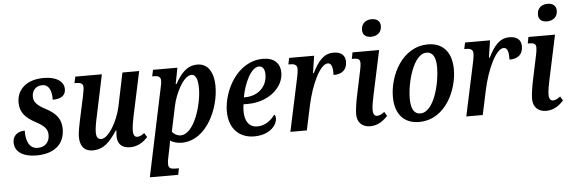

<svg xmlns="http://www.w3.org/2000/svg" viewBox="-58 -960 4150 1395"><g transform="rotate(-5 2017.5 -262.0)"><path d="M175 10C312 10 383 -58 383 -166C383 -237 348 -281 272 -321C216 -350 186 -377 187 -419C188 -463 216 -495 262 -495C317 -495 331 -436 329 -383C388 -383 424 -404 424 -453C424 -499 384 -546 274 -546C155 -546 80 -481 80 -384C80 -310 122 -269 193 -231C251 -200 277 -175 277 -131C277 -77 243 -44 191 -44C127 -44 105 -106 107 -177C66 -177 19 -157 19 -97C19 -30 80 10 175 10Z M860 10C921 10 961 -23 989 -53L970 -84C950 -69 936 -61 918 -61C900 -61 889 -77 889 -105C889 -135 896 -174 902 -204L973 -536H851L800 -290C777 -185 709 -68 656 -68C629 -68 620 -90 620 -119C620 -148 629 -198 638 -237L701 -536H507L497 -489H510C544 -489 560 -480 560 -454C560 -438 555 -414 550 -388L512 -212C505 -177 495 -131 495 -97C495 -40 518 9 588 9C668 9 713 -41 766 -120H771C769 -104 768 -90 768 -79C768 -31 791 10 860 10Z M1117 -396 983 240H1190L1199 193H1173C1142 193 1123 187 1123 155C1123 137 1127 118 1131 99L1144 35C1148 19 1151 -2 1152 -13C1176 2 1206 10 1238 10C1422 7 1516 -221 1516 -376C1516 -486 1470 -546 1398 -546C1320 -546 1275 -490 1235 -418H1229L1252 -536H1074L1064 -489H1078C1108 -489 1126 -481 1126 -452C1126 -439 1123 -422 1117 -396ZM1233 -44C1205 -44 1181 -62 1171 -76L1210 -261C1227 -345 1289 -475 1349 -475C1385 -475 1395 -425 1395 -373C1395 -255 1332 -44 1233 -44Z M1764 10C1880 10 1933 -59 1933 -107C1933 -119 1929 -131 1923 -135C1898 -98 1851 -60 1795 -60C1735 -60 1703 -104 1703 -180C1703 -196 1705 -215 1707 -229H1740C1889 -229 2001 -326 2001 -434C2001 -504 1956 -546 1877 -546C1688 -546 1582 -338 1582 -188C1582 -55 1664 10 1764 10ZM1723 -279H1714C1732 -379 1784 -493 1843 -493C1869 -493 1885 -471 1885 -431C1885 -340 1815 -279 1723 -279Z M2112 -388 2029 0H2149L2187 -178C2219 -327 2286 -472 2343 -472C2371 -472 2379 -438 2378 -384C2442 -384 2476 -416 2476 -473C2476 -518 2448 -546 2391 -546C2316 -546 2276 -490 2236 -411H2230L2249 -536H2067L2057 -489H2072C2098 -489 2121 -482 2121 -452C2121 -436 2118 -414 2112 -388Z M2674 -637C2712 -637 2751 -658 2751 -709C2751 -748 2722 -764 2688 -764C2647 -764 2612 -741 2612 -691C2612 -653 2639 -637 2674 -637ZM2611 10C2672 10 2711 -25 2739 -54L2721 -85C2701 -70 2685 -61 2667 -61C2649 -61 2638 -77 2638 -105C2638 -132 2646 -177 2654 -213L2723 -536H2529L2520 -489H2534C2565 -489 2580 -482 2580 -454C2580 -442 2578 -424 2573 -402L2539 -241C2526 -182 2516 -120 2516 -85C2516 -30 2549 10 2611 10Z M2967 10C3163 10 3252 -203 3252 -348C3252 -488 3176 -546 3081 -546C2887 -546 2793 -339 2793 -188C2793 -55 2864 10 2967 10ZM2982 -51C2941 -51 2914 -83 2914 -165C2914 -282 2968 -487 3064 -487C3106 -487 3132 -455 3132 -373C3132 -261 3083 -51 2982 -51Z M3395 -388 3312 0H3432L3470 -178C3502 -327 3569 -472 3626 -472C3654 -472 3662 -438 3661 -384C3725 -384 3759 -416 3759 -473C3759 -518 3731 -546 3674 -546C3599 -546 3559 -490 3519 -411H3513L3532 -536H3350L3340 -489H3355C3381 -489 3404 -482 3404 -452C3404 -436 3401 -414 3395 -388Z M3957 -637C3995 -637 4034 -658 4034 -709C4034 -748 4005 -764 3971 -764C3930 -764 3895 -741 3895 -691C3895 -653 3922 -637 3957 -637ZM3894 10C3955 10 3994 -25 4022 -54L4004 -85C3984 -70 3968 -61 3950 -61C3932 -61 3921 -77 3921 -105C3921 -132 3929 -177 3937 -213L4006 -536H3812L3803 -489H3817C3848 -489 3863 -482 3863 -454C3863 -442 3861 -424 3856 -402L3822 -241C3809 -182 3799 -120 3799 -85C3799 -30 3832 10 3894 10Z"/></g></svg>

Font: Noto Serif Condensed SemiBold
Style: Italic
Weight: 600
Width: 3
Italic angle: -12°
Designer: Monotype Design Team
Foundry: Monotype Imaging Inc.
Version: Version 2.014